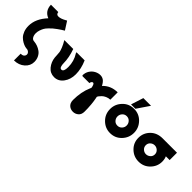

<svg xmlns="http://www.w3.org/2000/svg" viewBox="59 -1609 2768 2768"><g transform="rotate(45 1443.5 -225.0)"><path d="M39 -251Q39 -397 165 -531Q57 -573 53 -696H203Q207 -651 249 -651Q297 -651 367 -692L380 -699L460 -574Q426 -553 413.5 -545Q401 -537 365 -511.5Q329 -486 311.5 -470Q294 -454 266 -425.5Q238 -397 224.5 -372.5Q211 -348 200 -315.5Q189 -283 189 -251Q189 -209 207 -179.5Q225 -150 260 -150Q294 -147 328.5 -134.5Q363 -122 395.5 -98.5Q428 -75 448 -34.5Q468 6 468 56Q468 135 404.5 191.5Q341 248 244 249V112Q272 112 286 105Q301 97 310 82V83Q317 67 317 56Q317 35 301 20Q285 5 266 1Q246 1 220 -5.5Q194 -12 161.5 -30Q129 -48 102 -75Q75 -102 57 -148Q39 -194 39 -251Z M550 -472H732Q779 -340 779 -227Q779 -194 788.5 -167Q798 -140 821 -140Q866 -140 866 -237Q866 -355 805 -451V-450Q799 -457 799 -472H964Q1017 -352 1017 -240Q1017 -135 962.5 -62Q908 11 823 11Q742 11 691 -51.5Q640 -114 631 -196Q629 -210 628 -244.5Q627 -279 623.5 -301.5Q620 -324 602 -370Q584 -416 550 -472Z M1094 -298Q1095 -354 1122 -396Q1149 -438 1192 -461Q1234 -483 1276 -483Q1314 -483 1345 -461Q1374 -440 1401 -388Q1489 -482 1627 -483V-333Q1590 -332 1557 -317Q1524 -302 1504 -282.5Q1484 -263 1472.5 -247Q1461 -231 1460 -223Q1461 -219 1466 -192.5Q1471 -166 1473.5 -147Q1476 -128 1480 -91Q1484 -54 1485 -14Q1486 6 1486 51Q1486 111 1450 141.5Q1414 172 1368 172Q1324 172 1292 148Q1249 116 1249 49Q1249 -113 1304 -240V-237Q1304 -242 1308.5 -251Q1313 -260 1313 -262Q1313 -275 1303 -303.5Q1293 -332 1276 -332Q1267 -332 1257 -322Q1247 -312 1244 -289H1104Z M1886 -496 1947 -686H2104L1975 -496ZM1719 -237Q1719 -336 1789 -409.5Q1859 -483 1963 -483Q2066 -483 2136.5 -409.5Q2207 -336 2207 -236Q2207 -136 2137 -62.5Q2067 11 1963 11Q1864 11 1791.5 -60.5Q1719 -132 1719 -237ZM1870 -236Q1870 -198 1896 -169Q1922 -140 1963 -140Q2003 -140 2030 -168.5Q2057 -197 2057 -236Q2057 -275 2030.5 -304Q2004 -333 1963 -333Q1923 -333 1896.5 -304Q1870 -275 1870 -236Z M2301 -230Q2301 -330 2371 -401Q2441 -472 2555 -472H2847V-322H2770Q2788 -282 2788 -230Q2788 -133 2718 -61Q2648 11 2545 11Q2445 11 2373 -59Q2301 -129 2301 -230ZM2452 -231Q2452 -192 2480 -166Q2508 -140 2545 -140Q2582 -140 2610.5 -165.5Q2639 -191 2639 -230Q2639 -269 2610.5 -295Q2582 -321 2545 -321Q2509 -321 2480.5 -296Q2452 -271 2452 -231Z"/></g></svg>

Font: Coval
Style: Black
Weight: 1000
Foundry: Context Ltd
Version: Version 001.000